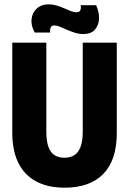

<svg xmlns="http://www.w3.org/2000/svg" viewBox="-20 -858 599 891"><path d="M280 13Q228 13 188 0.5Q148 -12 119.5 -34.5Q91 -57 72.5 -88.5Q54 -120 45.5 -158.5Q37 -197 37 -241V-660H195V-249Q195 -204 204.5 -177Q214 -150 233 -138Q252 -126 279 -126Q306 -126 325 -138Q344 -150 354 -177Q364 -204 364 -249V-660H522V-241Q522 -115 459.5 -51Q397 13 280 13ZM367 -700Q348 -700 328 -706Q308 -712 290.5 -720Q273 -728 258 -734Q243 -740 233 -740Q218 -740 214.5 -729Q211 -718 213 -707H141Q123 -740 126.5 -770Q130 -800 151.5 -819Q173 -838 206 -838Q224 -838 242.5 -832.5Q261 -827 278 -819.5Q295 -812 309 -806.5Q323 -801 334 -801Q350 -801 353.5 -812Q357 -823 354 -834H426Q441 -801 439.5 -770.5Q438 -740 420 -720Q402 -700 367 -700Z"/></svg>

Font: Bricolage Grotesque 72pt SemiCondensed ExtraBold
Style: Regular
Weight: 800
Width: 4
Designer: Mathieu Triay
Foundry: Atelier Triay
Version: Version 1.001;gftools[0.9.33.dev8+g029e19f]